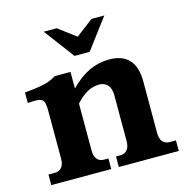

<svg xmlns="http://www.w3.org/2000/svg" viewBox="-107 -830 906 931"><g transform="rotate(-15 346.0 -364.0)"><path d="M269 -111V-347C308 -390 345 -411 387 -411C421 -411 445 -388 445 -343V-111C445 -74 428 -53 398 -53H376V0H677V-53H645C615 -53 598 -74 598 -111V-371C598 -466 554 -516 465 -516C396 -516 332 -488 269 -423V-506H190C154 -484 122 -475 30 -467V-414C106 -420 116 -415 116 -348V-111C116 -74 99 -53 69 -53H37V0H338V-53H316C286 -53 269 -74 269 -111ZM194 -728 308 -576H384L498 -728H434L347 -662L259 -728Z"/></g></svg>

Font: LT Superior Serif ExtraBold
Style: Regular
Weight: 800
Designer: Daniel Lyons
Foundry: LyonsType
Version: Version 2.120;FEAKit 1.0